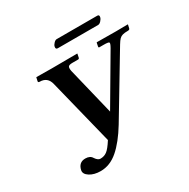

<svg xmlns="http://www.w3.org/2000/svg" viewBox="-177 -943 1113 1129"><g transform="rotate(-30 379.5 -379.0)"><path d="M225.1 -42Q250 -42 269 -55.7Q288.1 -69.3 317.4 -115.2L207 -559.1Q194.3 -613.3 140.1 -612.8Q135.7 -612.8 133.5 -615Q131.3 -617.2 131.8 -621.1L137.2 -645L138.2 -646Q201.2 -645 242.2 -645L414.6 -646L416 -645L411.1 -621.1Q409.7 -613.3 402.3 -612.8H364.3Q340.8 -612.8 335.4 -604.7Q330.1 -596.7 334 -575.2L412.1 -253.9L601.1 -575.2Q616.2 -601.6 612.1 -607.2Q607.9 -612.8 576.2 -612.8H546.4Q540.5 -612.8 542 -621.1L546.9 -645L549.3 -646Q635.3 -645 677.2 -645L757.3 -646L759.3 -645L753.9 -621.1Q752.4 -613.3 741.2 -612.8Q717.3 -612.8 704.3 -609.1Q691.4 -605.5 682.1 -596.2Q672.9 -586.9 660.2 -565.9L417 -161.1Q363.3 -72.8 308.6 -25.4Q253.9 22 190.4 22Q146 22 116.7 3.2Q87.4 -15.6 92.3 -40Q102.5 -87.9 147.5 -87.9Q180.2 -87.9 192.9 -64.9Q208.5 -42 225.1 -42ZM606 -730H332Q316.9 -730 320.8 -748Q322.8 -757.8 333.3 -768.8Q343.8 -779.8 353 -779.8H628.9Q643.1 -779.8 639.2 -763.2Q636.7 -752.4 626.2 -741.2Q615.7 -730 606 -730Z"/></g></svg>

Font: Linux Libertine Slanted
Style: Semibold Slanted
Weight: 600
Designer: Philipp H. Poll
Foundry: Philipp H. Poll
Version: Version 5.1.1